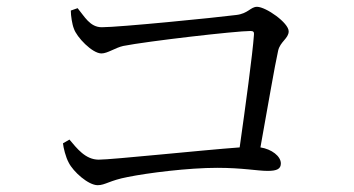

<svg xmlns="http://www.w3.org/2000/svg" viewBox="-20 -634 1040 564"><path d="M188 -603C188 -588 192 -562 197 -550C205 -525 251 -477 278 -477C296 -477 319 -494 342 -499C413 -513 673 -543 716 -543C724 -543 727 -540 726 -532C722 -475 701 -321 684 -201C574 -193 309 -165 270 -165C231 -165 206 -198 184 -224L165 -213C166 -201 173 -172 182 -156C195 -130 239 -90 267 -90C289 -90 302 -104 355 -114C414 -126 533 -141 618 -141C693 -141 736 -132 766 -132C794 -132 805 -138 805 -154C805 -175 778 -196 745 -201C766 -317 787 -441 797 -485C803 -512 828 -521 828 -542C828 -567 761 -614 735 -614C716 -614 709 -594 674 -590C612 -582 330 -554 279 -554C244 -554 228 -586 208 -610Z"/></svg>

Font: Source Han Serif AKR9
Style: Regular
Weight: 400
Designer: Ryoko NISHIZUKA 西塚涼子 (kana & ideographs); Frank Grießhammer (Latin, Greek & Cyrillic); Sandoll Communications 산돌커뮤니케이션, 
Foundry: Adobe Systems Incorporated
Version: Version 1.005;hotconv 1.0.107;makeotfexe 2.5.65593